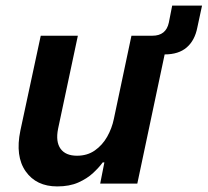

<svg xmlns="http://www.w3.org/2000/svg" viewBox="-20 -658 744 688"><path d="M185 10Q110 10 72 -44Q34 -98 53 -190L126 -530H259L188 -196Q179 -150 197 -125Q215 -100 256 -100Q293 -100 320 -119Q347 -138 364 -168Q381 -198 388 -232L451 -530H526Q575 -530 585 -577L597 -638H704L687 -559Q678 -513 649 -488Q620 -463 570 -463L472 0H339L354 -76H348Q335 -58 313.5 -38Q292 -18 260.5 -4Q229 10 185 10Z"/></svg>

Font: Be Vietnam Pro SemiBold
Style: Italic
Weight: 600
Italic angle: -12°
Designer: Lam Bao, Tony Le, Vietanh Nguyen
Foundry: Yellow Type Foundry
Version: Version 1.002; ttfautohint (v1.8.3)